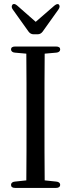

<svg xmlns="http://www.w3.org/2000/svg" viewBox="-20 -934 349 941"><path d="M34 -28C34 -18 41 -13 54 -13H255C268 -13 275 -19 275 -28C275 -37 268 -43 256 -44L199 -50C198 -144 198 -239 198 -335V-385C198 -481 198 -577 199 -671L256 -676C268 -677 275 -683 275 -692C275 -701 268 -706 255 -706H54C41 -706 34 -701 34 -692C34 -683 41 -677 53 -676L109 -671C110 -576 110 -480 110 -385V-335C110 -239 110 -144 109 -50L53 -44C41 -43 34 -37 34 -28ZM43 -887 120 -779C126 -771 134 -766 144 -766H165C175 -766 183 -771 189 -779L266 -887C273 -897 274 -905 269 -911C264 -917 256 -914 246 -906L155 -827L64 -907C55 -915 46 -917 41 -911C36 -905 36 -896 43 -887Z"/></svg>

Font: 寒蝉锦书宋 CompactLight
Style: Bold
Weight: 400
Width: 4
Designer: 寒蝉锦书宋{Warren} 思源宋体{Ryoko NISHIZUKA 西塚涼子 (kana & ideographs); Frank Grießhammer (Latin, Greek & Cyrillic); Wenlong ZHANG 
Foundry: Adobe & ChillType
Version: Version 2.000;Glyphs 3.1.1 (3135)